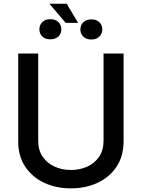

<svg xmlns="http://www.w3.org/2000/svg" viewBox="-20 -1021 778 1053"><path d="M547.9 -727.3H657.7V-246.1Q657.7 -164.1 619 -106.4Q580.3 -48.7 514.7 -18.3Q449.2 12.1 368.6 12.1Q288.4 12.1 222.8 -18.3Q157.3 -48.7 118.6 -106.4Q79.9 -164.1 79.9 -246.1V-727.3H189.6V-247.9Q189.6 -197.1 214.1 -161.4Q238.6 -125.7 279.3 -107.2Q320 -88.8 368.6 -88.8Q417.6 -88.8 458.5 -107.2Q499.3 -125.7 523.6 -161.4Q547.9 -197.1 547.9 -247.9ZM196 -860.1Q196 -883.5 211.8 -899.7Q227.6 -915.8 255.3 -915.8Q284.4 -915.8 300.4 -899.7Q316.4 -883.5 316.4 -859.7Q316.4 -836.6 300.4 -821Q284.4 -805.4 256 -805.4Q226.9 -805.4 211.5 -821.4Q196 -837.4 196 -860.1ZM420.8 -859.4Q420.5 -882.5 436.6 -898.6Q452.8 -914.8 481.5 -914.8Q509.6 -914.8 525.4 -898.6Q541.2 -882.5 541.2 -859.7Q541.2 -837.7 525.7 -821Q510.3 -804.3 481.5 -804.3Q452.8 -804.3 436.6 -820.5Q420.5 -836.6 420.8 -859.4ZM345.5 -1000.7 408.4 -895.6H340.2L250.7 -1000.7Z"/></svg>

Font: Inter UI Medium
Style: Regular
Weight: 500
Designer: Rasmus Andersson
Foundry: rsms
Version: 3.2;8d6f07862